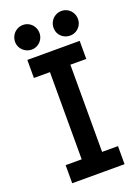

<svg xmlns="http://www.w3.org/2000/svg" viewBox="-168 -980 769 1053"><g transform="rotate(-20 216.5 -454.0)"><path d="M63.5 -105.5H157.2V-614.3H63.5V-719.7H369.1V-614.3H276.4V-105.5H369.1V0H63.5ZM258.8 -835Q258.8 -855 268.3 -871.8Q277.8 -888.7 294.4 -898.4Q311 -908.2 331.1 -908.2Q350.1 -908.2 366.2 -898.7Q382.3 -889.2 391.8 -872.6Q401.4 -856 401.4 -835.9Q401.4 -816.4 391.8 -800Q382.3 -783.7 366.2 -774.2Q350.1 -764.6 331.1 -764.6Q311 -764.6 294.4 -773.9Q277.8 -783.2 268.3 -799.3Q258.8 -815.4 258.8 -835ZM34.2 -835Q34.2 -855 43.7 -871.8Q53.2 -888.7 69.8 -898.4Q86.4 -908.2 106.4 -908.2Q125.5 -908.2 141.6 -898.7Q157.7 -889.2 167.2 -872.6Q176.8 -856 176.8 -835.9Q176.8 -816.4 167.2 -800Q157.7 -783.7 141.6 -774.2Q125.5 -764.6 106.4 -764.6Q86.9 -764.6 70.3 -774.2Q53.7 -783.7 43.9 -799.8Q34.2 -815.9 34.2 -835Z"/></g></svg>

Font: Reddit Sans Fudge SemiBold
Style: Regular
Weight: 600
Designer: Stephen Hutchings
Foundry: Reddit
Version: Version 1.011